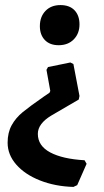

<svg xmlns="http://www.w3.org/2000/svg" viewBox="-20 -494 410 756"><path d="M293 -398Q293 -362 270.5 -339Q248 -316 211 -316Q176 -316 156.5 -336.5Q137 -357 137 -391Q137 -428 159 -451Q181 -474 218 -474Q254 -474 273.5 -453.5Q293 -433 293 -398ZM182 -39Q129 -7 129 33Q129 80 177.5 106Q226 132 313 137L321 151L284 235L269 242Q197 240 137.5 216.5Q78 193 44 154Q10 115 10 68Q10 28 26 -1Q42 -30 69.5 -52.5Q97 -75 153 -114L175 -129L178 -136L163 -219L169 -230L257 -248L269 -242L293 -116L290 -102Z"/></svg>

Font: Sahitya
Style: Bold
Weight: 700
Designer: Juan Pablo del Peral
Foundry: Juan Pablo del Peral (http://www.huertatipografica.com)
Version: Version 1.001;PS 001.000;hotconv 1.0.70;makeotf.lib2.5.58329